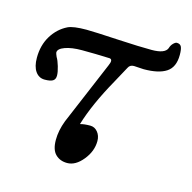

<svg xmlns="http://www.w3.org/2000/svg" viewBox="-78 -538 631 630"><g transform="rotate(15 238.0 -223.0)"><path d="M202.1 14.2Q177.7 14.2 162.4 -1Q147 -16.1 147 -49.8Q147 -81.5 160.2 -116.2L251 -331.1Q260.7 -352.5 248 -354Q198.2 -356 153.8 -356Q119.1 -356 96.7 -347.9Q74.2 -339.8 74.2 -327.1Q74.2 -324.2 79.1 -313Q85 -303.7 90.6 -284.9Q96.2 -266.1 96.2 -253.9Q96.2 -241.2 87.6 -236.1Q79.1 -231 60.1 -231Q40.5 -231 28.8 -247.6Q17.1 -264.2 17.1 -293.9Q17.1 -336.4 36.6 -368.4Q56.2 -400.4 87.9 -416Q106 -424.8 150.9 -424.8Q175.8 -424.8 262.2 -419.9Q333 -416 374 -416Q418.9 -416 426.8 -436Q429.7 -446.3 436.5 -453.1Q443.4 -460 448.2 -460Q459.5 -460 463.6 -451.9Q467.8 -443.8 467.8 -423.8Q467.8 -382.3 441.9 -365.2Q416 -348.1 365.2 -348.1Q358.4 -348.1 348.1 -349.1Q337.9 -350.1 332 -350.1Q318.4 -350.1 313 -338.9L283.2 -284.2Q231.9 -192.9 210 -120.1Q223.1 -124 244.1 -124Q259.3 -124 269.5 -111.6Q279.8 -99.1 279.8 -81.1Q279.8 -46.4 255.1 -16.1Q230.5 14.2 202.1 14.2Z"/></g></svg>

Font: Junicode SmCond Light
Style: Italic
Weight: 300
Width: 4
Italic angle: -11°
Designer: Peter S. Baker
Version: Version 2.206